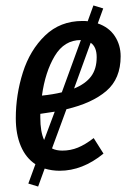

<svg xmlns="http://www.w3.org/2000/svg" viewBox="-20 -615 480 705"><path d="M224 -214 171 -70Q186 -62 209 -62Q239 -62 266 -73Q293 -84 324 -108L360 -51Q283 12 199 12Q171 12 144 4L120 70L84 59L110 -12Q75 -35 56.5 -78.5Q38 -122 38 -181Q38 -267 64 -349Q90 -431 145.5 -484.5Q201 -538 283 -538Q296 -538 302 -537L323 -595L359 -584L339 -529Q380 -515 401.5 -482.5Q423 -450 423 -408Q423 -326 370.5 -281Q318 -236 224 -214ZM134 -264Q174 -268 207 -276L277 -468Q216 -468 181 -409.5Q146 -351 134 -264ZM313 -458 252 -290Q294 -307 314.5 -334.5Q335 -362 335 -405Q335 -443 313 -458ZM181 -205 128 -197V-183Q128 -131 142 -101Z"/></svg>

Font: Fira Sans Extra Condensed
Style: Italic
Weight: 400
Width: 3
Italic angle: -8°
Designer: Carrois Corporate & Edenspiekermann AG
Foundry: Carrois Corporate GbR & Edenspiekermann AG
Version: Version 4.203